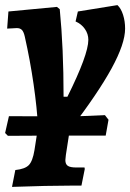

<svg xmlns="http://www.w3.org/2000/svg" viewBox="-29 -498 510 752"><path d="M302 158 303 164 290 229H249Q158 229 18 234L31 168Q69 164 84 148.5Q99 133 106 90L120 0Q116 -75 102.5 -168.5Q89 -262 68 -355Q64 -373 57 -380.5Q50 -388 37 -388Q29 -388 19 -387Q9 -386 -1 -386L4 -453L194 -471L205 -462Q220 -311 220 -119H235Q317 -284 317 -342Q317 -365 303.5 -384.5Q290 -404 267 -414L276 -453L431 -478Q445 -465 453 -440Q461 -415 461 -386Q461 -327 408 -230Q355 -133 244 12L229 109Q227 125 227 129Q227 145 236.5 151.5Q246 158 270 158ZM-9 23 6 -43 224 -42Q262 -42 314 -44Q366 -46 382 -47L396 -29L385 33H190L2 34Z"/></svg>

Font: Alegreya ExtraBold
Style: Italic
Weight: 800
Italic angle: -7°
Designer: Juan Pablo del Peral
Foundry: Huerta Tipografica
Version: Version 2.007; ttfautohint (v1.6)